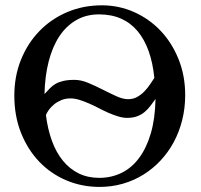

<svg xmlns="http://www.w3.org/2000/svg" viewBox="-20 -698 766 733"><path d="M573.7 -320.3Q564 -306.6 554.2 -293.7Q544.4 -280.8 532.2 -270.5Q520 -260.3 503.9 -254.2Q487.8 -248 465.8 -248Q448.7 -248 430.7 -253.7Q412.6 -259.3 394 -267.3Q375.5 -275.4 356.9 -285.2Q338.4 -294.9 319.8 -303Q301.3 -311 283.4 -316.7Q265.6 -322.3 249 -322.3Q229.5 -322.3 213.9 -315.7Q198.2 -309.1 186.3 -299.3Q174.3 -289.6 166.5 -278.6Q158.7 -267.6 155.3 -258.8Q162.1 -204.6 178.2 -160.4Q194.3 -116.2 220 -84.7Q245.6 -53.2 280.3 -36.1Q314.9 -19 358.9 -19Q404.8 -19 443.6 -37.8Q482.4 -56.6 510.7 -94.5Q539.1 -132.3 555.7 -188.7Q572.3 -245.1 573.7 -320.3ZM569.3 -400.4Q563.5 -458 547.4 -503.2Q531.2 -548.3 504.9 -579.6Q478.5 -610.8 441.9 -627Q405.3 -643.1 357.9 -643.1Q309.1 -643.1 271 -621.1Q232.9 -599.1 206.5 -559.3Q180.2 -519.5 165.8 -463.4Q151.4 -407.2 149.9 -338.9Q160.6 -350.6 170.2 -360.6Q179.7 -370.6 191.9 -377.7Q204.1 -384.8 221.4 -388.9Q238.8 -393.1 264.6 -393.1Q289.1 -393.1 316.7 -381.6Q344.2 -370.1 371.6 -356.2Q398.9 -342.3 424.1 -330.8Q449.2 -319.3 469.2 -319.3Q488.8 -319.3 504.2 -328.1Q519.5 -336.9 531.7 -349.6Q543.9 -362.3 553 -376.2Q562 -390.1 569.3 -400.4ZM687 -335Q687 -284.7 675.5 -239.3Q664.1 -193.8 643.1 -155Q622.1 -116.2 592.5 -84.7Q563 -53.2 526.6 -30.8Q490.2 -8.3 448 3.7Q405.8 15.6 359.9 15.6Q292.5 15.6 233.2 -9.5Q173.8 -34.7 129.9 -80.6Q85.9 -126.5 60.3 -190.7Q34.7 -254.9 34.7 -333Q34.7 -407.2 60.3 -470.5Q85.9 -533.7 130.9 -579.8Q175.8 -626 236.8 -651.9Q297.9 -677.7 368.7 -677.7Q433.6 -677.7 491.5 -652.1Q549.3 -626.5 592.8 -580.8Q636.2 -535.2 661.6 -472.2Q687 -409.2 687 -335Z"/></svg>

Font: Doulos SIL
Style: Regular
Weight: 400
Designer: Walt Agee, Victor Gaultney, Peter Martin, Debbi Hosken
Foundry: SIL International
Version: Version 4.110; 2011; Maintenance release